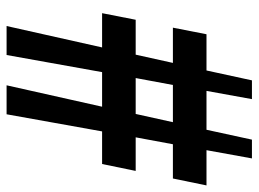

<svg xmlns="http://www.w3.org/2000/svg" viewBox="-122 -637 785 583"><g transform="rotate(-90 270.5 -345.5)"><path d="M261 27 286 -111H168L138 27H81L106 -111H-1L20 -213H124L145 -326H43L64 -428H163L215 -718H303L238 -428H343L395 -718H483L418 -428H522L502 -326H396L371 -213H478L458 -111H348L318 27ZM216 -326 191 -213H304L325 -326Z"/></g></svg>

Font: Lobster Two
Style: Bold Italic
Weight: 700
Designer: Pablo Impallari
Foundry: Pablo Impallari. www.impallari.com
Version: Version 2.000